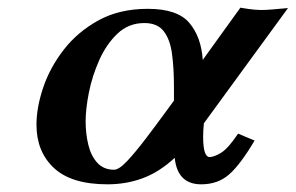

<svg xmlns="http://www.w3.org/2000/svg" viewBox="-20 -468 770 500"><path d="M365 -445Q442 -445 473 -408.5Q504 -372 508 -312L606 -448Q629 -444 641 -443Q653 -442 662 -442Q673 -442 690.5 -443.5Q708 -445 730 -447L511 -147Q510 -138 509.5 -129Q509 -120 509 -112Q509 -59 526 -59Q537 -59 555.5 -70Q574 -81 600 -120L643 -102Q607 -41 577.5 -14.5Q548 12 504 12Q442 12 435 -57Q395 -20 352 -4Q309 12 260 12Q166 12 120.5 -30.5Q75 -73 75 -143Q75 -188 92.5 -240Q110 -292 146 -338.5Q182 -385 236.5 -415Q291 -445 365 -445ZM433 -206V-241Q433 -290 428 -327.5Q423 -365 406.5 -386.5Q390 -408 356 -408Q315 -408 286 -380.5Q257 -353 238.5 -311.5Q220 -270 211.5 -227Q203 -184 203 -152Q203 -120 210 -91Q217 -62 233.5 -44Q250 -26 277 -26Q290 -26 311.5 -49Q333 -72 360 -107.5Q387 -143 414 -180Z"/></svg>

Font: Libertinus Serif Semibold Italic
Style: Regular
Weight: 600
Italic angle: -11.5°
Designer: Philipp H. Poll, Khaled Hosny
Foundry: Caleb Maclennan
Version: Version 7.051;RELEASE